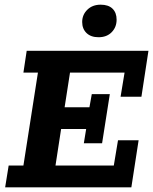

<svg xmlns="http://www.w3.org/2000/svg" viewBox="-20 -800 654 820"><path d="M2 0 17 -93H80L142 -490H80L94 -583H614L584 -387H495L512 -490H279L256 -342H362L372 -398H449L416 -188H338L348 -249H241L217 -93H466L484 -201H572L541 0ZM401 -641Q368 -641 349.5 -659Q331 -677 331 -706Q331 -737 353 -758.5Q375 -780 410 -780Q443 -780 460.5 -763Q478 -746 478 -716Q478 -684 457 -662.5Q436 -641 401 -641Z"/></svg>

Font: Rokkitt SemiBold
Style: Bold Italic
Weight: 700
Italic angle: -9°
Version: Version 3.103